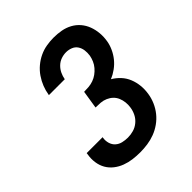

<svg xmlns="http://www.w3.org/2000/svg" viewBox="-206 -873 1012 1012"><g transform="rotate(-45 300.0 -367.5)"><path d="M255 8Q227 8 200 4.5Q173 1 147.5 -8.5Q122 -18 101 -34.5Q80 -51 67 -73.5Q54 -96 50 -124Q46 -152 51 -180L52 -189H171L170 -185Q167 -165 172.5 -146Q178 -127 192 -114.5Q206 -102 225 -97.5Q244 -93 264 -93Q285 -93 306 -99Q327 -105 344.5 -119.5Q362 -134 372 -154Q382 -174 385 -195Q388 -214 386 -232.5Q384 -251 377 -267.5Q370 -284 357.5 -296Q345 -308 328 -315.5Q311 -323 292.5 -324.5Q274 -326 255 -326L271 -427Q288 -427 305.5 -428.5Q323 -430 340 -436Q357 -442 371.5 -452.5Q386 -463 398 -477Q410 -491 417 -507.5Q424 -524 427 -540Q430 -560 427.5 -579Q425 -598 415 -613Q405 -628 387.5 -635Q370 -642 351 -642Q332 -642 313.5 -635.5Q295 -629 280.5 -615Q266 -601 257.5 -583Q249 -565 246 -547V-546H127L128 -549Q132 -575 142 -600.5Q152 -626 168 -649.5Q184 -673 206 -691.5Q228 -710 253.5 -722Q279 -734 306 -738.5Q333 -743 359 -743Q388 -743 415.5 -738Q443 -733 467 -720Q491 -707 508.5 -686.5Q526 -666 535.5 -640.5Q545 -615 547.5 -586.5Q550 -558 545 -529Q541 -505 530 -481Q519 -457 502.5 -436.5Q486 -416 464 -400Q442 -384 418 -374Q442 -360 461 -339.5Q480 -319 490.5 -293Q501 -267 504 -238Q507 -209 502 -179Q498 -152 486.5 -125.5Q475 -99 457 -76.5Q439 -54 415 -37Q391 -20 364.5 -10Q338 0 310 4Q282 8 255 8Z"/></g></svg>

Font: Iosevka HT Extended
Style: Bold Italic
Weight: 700
Width: 7
Italic angle: -9°
Monospace: yes
Designer: Belleve Invis
Foundry: Belleve Invis
Version: Version 32.3.0; ttfautohint (v1.8.4)